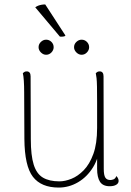

<svg xmlns="http://www.w3.org/2000/svg" viewBox="-20 -834 591 866"><path d="M430 -512Q438 -512 442.5 -506.5Q447 -501 447 -490L448 -72Q448 -44 455 -33Q462 -22 478 -22Q484 -22 492 -25Q500 -28 505 -40Q515 -29 515 -18Q515 -7 504 -0.5Q493 6 475 6Q444 6 431 -14Q418 -34 418 -73V-177L431 -185Q427 -124 400 -80Q373 -36 332 -12Q291 12 245 12Q166 12 128.5 -36.5Q91 -85 90 -207L89 -417Q89 -447 87.5 -469.5Q86 -492 83 -504Q86 -507 90 -509.5Q94 -512 101 -512Q109 -512 113.5 -506.5Q118 -501 118 -490L119 -206Q119 -133 132 -91.5Q145 -50 173.5 -33Q202 -16 248 -16Q273 -16 302 -27.5Q331 -39 357.5 -66Q384 -93 401 -139.5Q418 -186 418 -257Q418 -328 418 -372Q418 -416 417.5 -442Q417 -468 415.5 -481.5Q414 -495 412 -504Q415 -507 419 -509.5Q423 -512 430 -512ZM188 -587Q175 -587 164.5 -597.5Q154 -608 154 -621Q154 -635 164.5 -645Q175 -655 188 -655Q202 -655 212 -645Q222 -635 222 -621Q222 -608 212 -597.5Q202 -587 188 -587ZM348 -587Q335 -587 324.5 -597.5Q314 -608 314 -621Q314 -635 324.5 -645Q335 -655 348 -655Q362 -655 372 -645Q382 -635 382 -621Q382 -608 372 -597.5Q362 -587 348 -587ZM139 -801Q146 -806 152.5 -808.5Q159 -811 167 -812.5Q175 -814 184 -814L275 -674Q274 -670 264.5 -669Q255 -668 250 -669Z"/></svg>

Font: Arima Thin
Style: Regular
Weight: 100
Designer: Joana Correia and Natanael Gama
Foundry: NDISCOVER
Version: Version 1.101;gftools[0.9.23]